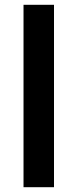

<svg xmlns="http://www.w3.org/2000/svg" viewBox="-20 -780 323 800"><path d="M205 0V-760H78V0Z"/></svg>

Font: Noto Sans Lao SemiBold
Style: Regular
Weight: 600
Designer: Monotype Design Team
Foundry: Monotype Imaging Inc.
Version: Version 2.003